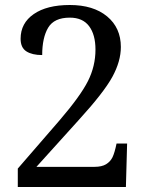

<svg xmlns="http://www.w3.org/2000/svg" viewBox="-20 -744 599 764"><path d="M481 0H50.8V-73.2L217.8 -266.1Q300.3 -362.3 330.1 -421.6Q359.9 -481 359.9 -546.9Q359.9 -606 334.5 -639.9Q309.1 -673.8 257.8 -673.8Q195.3 -673.8 171.6 -633.8Q147.9 -593.8 147.9 -524.9Q107.9 -524.9 85 -539.6Q62 -554.2 62 -589.8Q62 -651.9 114.3 -688Q166.5 -724.1 257.8 -724.1Q351.6 -724.1 406.2 -678.7Q460.9 -633.3 460.9 -557.1Q460.9 -500 427 -438Q393.1 -376 293.9 -267.1L125 -80.1H356Q384.8 -80.1 401.9 -90.3Q418.9 -100.6 427.5 -117.9Q436 -135.3 443.8 -172.9H485.8Z"/></svg>

Font: Chattogram
Style: Regular
Weight: 400
Designer: Indian Type Foundry
Foundry: Monotype Imaging Inc.
Version: Version 1.01